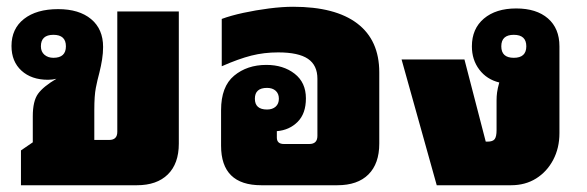

<svg xmlns="http://www.w3.org/2000/svg" viewBox="-20 -548 1736 568"><path d="M42 0V-103L77 -127V-204Q77 -249 92.5 -270.5Q108 -292 147 -315Q135 -312 122 -312Q73 -312 43.5 -339Q14 -366 14 -412Q14 -463 51 -492Q88 -521 152 -521Q214 -521 249.5 -491.5Q285 -462 285 -409Q285 -391 282 -372Q279 -353 274 -333Q268 -311 263.5 -288Q259 -265 259 -223V-134H303Q327 -134 327 -158V-514H509V-123Q509 -64 476.5 -32Q444 0 385 0ZM138 -377Q175 -377 175 -411Q175 -445 138 -445Q101 -445 101 -411Q101 -395 111.5 -386Q122 -377 138 -377Z M753 0Q634 0 634 -117V-222Q634 -292 672.5 -324Q711 -356 768 -356Q818 -356 851.5 -330Q885 -304 885 -257Q885 -212 860.5 -187.5Q836 -163 799 -160V-141Q799 -122 820 -122H895Q919 -122 919 -146V-315Q919 -355 891 -374Q863 -393 803 -393Q761 -393 723.5 -383.5Q686 -374 636 -352V-492Q663 -502 700 -510Q737 -518 776 -523Q815 -528 847 -528Q972 -528 1037 -478.5Q1102 -429 1102 -334V-123Q1102 -64 1070 -32Q1038 0 978 0ZM770 -224Q786 -224 795.5 -232.5Q805 -241 805 -256Q805 -271 795.5 -279.5Q786 -288 770 -288Q734 -288 734 -256Q734 -224 770 -224Z M1272 0 1168 -372H1354L1417 -129H1422Q1438 -129 1443.5 -136.5Q1449 -144 1449 -163V-251Q1449 -263 1450.5 -274.5Q1452 -286 1457 -304Q1420 -313 1398 -342Q1376 -371 1376 -411Q1376 -463 1411.5 -493Q1447 -523 1507 -523Q1567 -523 1601 -493.5Q1635 -464 1635 -411V-154Q1635 -110 1616.5 -75Q1598 -40 1566 -20Q1534 0 1492 0ZM1500 -377Q1537 -377 1537 -411Q1537 -445 1500 -445Q1463 -445 1463 -411Q1463 -377 1500 -377Z"/></svg>

Font: Noto Sans Thai Looped UI Black
Style: Regular
Weight: 900
Designer: Cadson Demak Team
Foundry: Cadson Demak Co., Ltd.
Version: Version 1.000